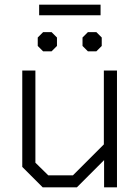

<svg xmlns="http://www.w3.org/2000/svg" viewBox="-20 -799 599 819"><path d="M75 -87V-498H131V-105L186 -51H291L423 -183V-498H479V0H424V-116L308 0H162ZM147 -779H409V-734H147ZM141 -603V-639L164 -662H200L223 -639V-603L200 -580H164ZM332 -603V-639L355 -662H391L414 -639V-603L391 -580H355Z"/></svg>

Font: Chakra Petch Light
Style: Regular
Weight: 300
Designer: Katatrad Aksorn Co.,Ltd.
Foundry: Cadson Demak Co.,Ltd.
Version: Version 1.000; ttfautohint (v1.6)